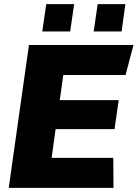

<svg xmlns="http://www.w3.org/2000/svg" viewBox="-20 -902 661 922"><path d="M22 0 119 -686H621L583 -542H284L267 -421H550L530 -282H247L228 -144H524L525 0ZM183 -751 202 -882H336L317 -751ZM430 -751 449 -882H582L564 -751Z"/></svg>

Font: Chivo Medium ExtraBold
Style: Italic
Weight: 800
Italic angle: -8.05°
Version: Version 2.002